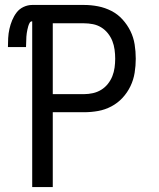

<svg xmlns="http://www.w3.org/2000/svg" viewBox="-20 -755 640 775"><path d="M110 0V-669Q103 -669 99.5 -662.5Q96 -656 94 -649Q92 -642 90.5 -635Q89 -628 88 -621Q87 -614 86.5 -607Q86 -600 86 -593Q86 -586 85.5 -579Q85 -572 85 -565H12Q12 -583 13 -601.5Q14 -620 18 -638Q22 -656 29 -673Q36 -690 47 -704.5Q58 -719 75 -727Q92 -735 110 -735H319Q348 -735 376 -729.5Q404 -724 429.5 -711Q455 -698 474.5 -676.5Q494 -655 506.5 -629.5Q519 -604 523.5 -575.5Q528 -547 528 -518Q528 -490 523.5 -461.5Q519 -433 506.5 -407Q494 -381 474.5 -360Q455 -339 429.5 -325.5Q404 -312 376 -307Q348 -302 319 -302H193V0ZM319 -375Q337 -375 355 -379Q373 -383 388.5 -392.5Q404 -402 415.5 -416.5Q427 -431 433.5 -447.5Q440 -464 442.5 -482Q445 -500 445 -518Q445 -536 442.5 -554.5Q440 -573 433.5 -589.5Q427 -606 415.5 -620.5Q404 -635 388.5 -644.5Q373 -654 355 -657.5Q337 -661 319 -661H193V-375Z"/></svg>

Font: Iosevka Curly Extended
Style: Regular
Weight: 400
Width: 7
Monospace: yes
Designer: Belleve Invis
Foundry: Belleve Invis
Version: Version 11.1.0; ttfautohint (v1.8.3)